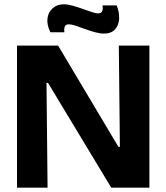

<svg xmlns="http://www.w3.org/2000/svg" viewBox="-20 -872 773 892"><path d="M59 0V-660H250L530 -190H537L532 -660H674V0H497L203 -487H196L201 0ZM463 -716Q444 -716 420.5 -722.5Q397 -729 374 -737.5Q351 -746 331.5 -752.5Q312 -759 300 -759Q284 -759 280.5 -747.5Q277 -736 279 -722H214Q197 -757 200.5 -786Q204 -815 224.5 -833.5Q245 -852 276 -852Q295 -852 318 -845.5Q341 -839 363.5 -831Q386 -823 405 -816.5Q424 -810 436 -810Q452 -810 455.5 -822Q459 -834 456 -847H522Q535 -815 533.5 -785Q532 -755 514.5 -735.5Q497 -716 463 -716Z"/></svg>

Font: Bricolage Grotesque 28pt
Style: Bold
Weight: 700
Designer: Mathieu Triay
Foundry: Atelier Triay
Version: Version 1.000;gftools[0.9.30]